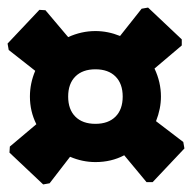

<svg xmlns="http://www.w3.org/2000/svg" viewBox="-22 -594 507 507"><path d="M458 -490V-474L386 -413Q403 -377 403 -339Q403 -307 390 -274L462 -219L465 -202L381 -113H365L306 -184Q272 -166 230 -166Q196 -166 163 -180L109 -110L92 -107L3 -191L4 -207L74 -266Q57 -300 57 -339Q57 -374 71 -407L1 -462L-2 -479L82 -568L98 -567L158 -496Q193 -512 230 -512Q263 -512 295 -499L352 -571L369 -574ZM158 -339Q158 -305 177 -286Q196 -267 230 -267Q264 -267 283 -286Q302 -305 302 -339Q302 -373 283 -392Q264 -411 230 -411Q196 -411 177 -392Q158 -373 158 -339Z"/></svg>

Font: Luna Sans Black
Style: Regular
Weight: 900
Designer: Juan Pablo del Peral
Foundry: Huerta Tipografica
Version: Version 2.001; ttfautohint (v1.5)